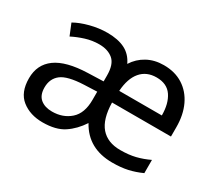

<svg xmlns="http://www.w3.org/2000/svg" viewBox="-108 -845 1081 968"><g transform="rotate(30 432.0 -361.0)"><path d="M603 -639Q668 -639 715 -609Q762 -579 787.5 -525Q813 -471 813 -399V-345H470Q472 -249 511.5 -203.5Q551 -158 625 -158Q675 -158 713 -167.5Q751 -177 789 -195V-118Q749 -100 710.5 -91.5Q672 -83 622 -83Q481 -83 419 -196Q385 -144 339 -113.5Q293 -83 216 -83Q143 -83 94.5 -121.5Q46 -160 46 -242Q46 -322 106 -365.5Q166 -409 290 -413L380 -416V-450Q380 -515 349.5 -541Q319 -567 268 -567Q228 -567 189.5 -555Q151 -543 118 -526L91 -592Q126 -612 176 -625Q226 -638 275 -638Q337 -638 377.5 -617.5Q418 -597 439 -552Q465 -593 507 -616Q549 -639 603 -639ZM602 -567Q544 -567 510.5 -527.5Q477 -488 472 -414H720Q720 -483 691.5 -525Q663 -567 602 -567ZM303 -352Q209 -348 173 -320Q137 -292 137 -241Q137 -196 162.5 -175Q188 -154 230 -154Q293 -154 335.5 -191.5Q378 -229 378 -307V-355Z"/></g></svg>

Font: Noto Sans Telugu UI
Style: Regular
Weight: 400
Designer: Jelle Bosma - Monotype Design Team
Foundry: Monotype Imaging Inc.
Version: Version 2.005; ttfautohint (v1.8.4.7-5d5b)